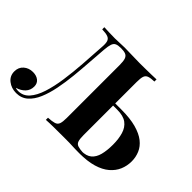

<svg xmlns="http://www.w3.org/2000/svg" viewBox="-152 -983 1272 1272"><g transform="rotate(45 484.5 -347.0)"><path d="M668 -402Q749 -402 805 -386.5Q861 -371 894.5 -344.5Q928 -318 943 -282.5Q958 -247 958 -208Q958 -165 942 -127.5Q926 -90 892 -61Q858 -32 804 -16Q750 0 673 0Q660 0 635 -0.5Q610 -1 583.5 -2.5Q557 -4 538.5 -6.5Q520 -9 521 -12Q522 -18 538.5 -19.5Q555 -21 580 -21Q605 -21 630 -20.5Q655 -20 672 -20Q720 -20 745.5 -41.5Q771 -63 781.5 -103Q792 -143 792 -198Q792 -252 779.5 -294Q767 -336 736 -359Q705 -382 648 -382Q634 -382 614.5 -382Q595 -382 576.5 -382Q558 -382 545 -382L544 -401Q574 -402 605 -402Q636 -402 668 -402ZM690 -708V-688Q656 -687 638.5 -680.5Q621 -674 615 -656.5Q609 -639 609 -602V-106Q609 -70 615 -52Q621 -34 638.5 -28Q656 -22 690 -20V0Q663 -2 619.5 -2.5Q576 -3 527 -3Q480 -3 435 -2.5Q390 -2 361 0V-20Q398 -22 417.5 -28Q437 -34 443.5 -52Q450 -70 450 -106V-602Q450 -639 443.5 -657Q437 -675 421.5 -681.5Q406 -688 381 -688H374Q350 -688 335.5 -681.5Q321 -675 314.5 -656.5Q308 -638 305 -602Q300 -543 295.5 -475Q291 -407 284 -338Q277 -269 264.5 -206Q252 -143 231 -93.5Q210 -44 177 -15Q144 14 96 14Q51 14 18.5 -11.5Q-14 -37 -14 -79Q-14 -118 12.5 -141Q39 -164 77 -164Q110 -164 130.5 -147.5Q151 -131 151 -102Q151 -67 128.5 -43.5Q106 -20 71 -10Q76 -7 82.5 -6Q89 -5 96 -5Q142 -5 173 -40Q204 -75 223.5 -135.5Q243 -196 254 -273Q265 -350 271 -434.5Q277 -519 282 -602Q285 -637 279.5 -655Q274 -673 255.5 -680Q237 -687 201 -688V-708Q222 -707 251 -706Q280 -705 304 -705Q327 -705 348.5 -706.5Q370 -708 392 -708Q430 -708 461 -706.5Q492 -705 535 -705Q560 -705 589.5 -705.5Q619 -706 645.5 -706.5Q672 -707 690 -708Z"/></g></svg>

Font: Playfair Display
Style: Bold
Weight: 700
Designer: Claus Eggers Sørensen
Foundry: Claus Eggers Sørensen
Version: Version 1.203